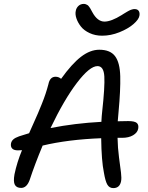

<svg xmlns="http://www.w3.org/2000/svg" viewBox="-20 -945 766 996"><path d="M509.8 -759.8Q474.1 -759.8 444.8 -773.4Q415.5 -787.1 399.7 -807.4Q383.8 -827.6 376.5 -849.4Q369.1 -871.1 373 -888.2Q375.5 -903.3 386.7 -914.1Q397.9 -924.8 415 -924.8Q420.9 -924.8 426 -922.6Q431.2 -920.4 434.3 -918.5Q437.5 -916.5 441.9 -910.6Q446.3 -904.8 447.8 -902.1Q449.2 -899.4 453.6 -891.6Q458 -883.8 459 -881.8Q485.4 -833 522 -833Q556.6 -833 611.8 -867.2Q613.8 -868.7 619.6 -872.3Q625.5 -876 627.7 -877.2Q629.9 -878.4 635 -881.6Q640.1 -884.8 642.8 -886.2Q645.5 -887.7 650.1 -890.1Q654.8 -892.6 657.7 -893.6Q660.6 -894.5 664.6 -895.8Q668.5 -897 671.6 -897.5Q674.8 -897.9 678.2 -897.9Q693.4 -897.9 699.7 -888.2Q706.1 -878.4 703.1 -862.8Q699.7 -843.8 672.1 -819.8Q644.5 -795.9 599.6 -777.8Q554.7 -759.8 509.8 -759.8ZM73.2 -165Q51.8 -165 43 -174.8Q34.2 -184.6 37.1 -201.2Q39.6 -213.4 49.1 -221.9Q58.6 -230.5 79.1 -237.8Q86.9 -239.7 104 -245.6Q121.1 -251.5 130.9 -253.9Q136.2 -266.1 152.6 -302.5Q168.9 -338.9 176.5 -356.4Q184.1 -374 196 -403.6Q208 -433.1 216.3 -458.3Q224.6 -483.4 231 -507.8Q238.8 -546.9 268.1 -546.9Q284.7 -546.9 296.9 -536.1Q352.5 -613.8 400.1 -650.4Q447.8 -687 495.1 -687Q551.8 -687 576.9 -653.6Q602.1 -620.1 603.8 -548.8Q605.5 -477.5 595.2 -367.2Q592.3 -339.8 590.8 -315.9Q599.6 -315.9 617.7 -316.4Q635.7 -316.9 645 -316.9Q678.7 -316.9 689.7 -307.1Q700.7 -297.4 696.8 -276.9Q692.9 -256.8 670.4 -243.4Q647.9 -230 612.8 -230H589.8Q590.8 -178.2 597.4 -128.2Q604 -78.1 607.7 -49.3Q611.3 -20.5 607.9 -3.9Q600.6 30.8 567.9 30.8Q547.4 30.8 536.9 12.9Q526.4 -4.9 519 -49.8Q506.3 -110.8 504.9 -228Q332 -221.2 201.2 -189.9Q159.7 -90.3 133.8 -11.2Q118.7 29.8 89.8 29.8Q65.9 29.8 57.1 13.7Q48.3 -2.4 55.2 -41Q68.4 -104 94.2 -166Q90.8 -166 83.7 -165.5Q76.7 -165 73.2 -165ZM485.8 -602.1Q445.3 -602.1 379.2 -515.4Q313 -428.7 242.2 -280.8Q368.7 -305.7 505.9 -313Q507.8 -348.1 509.8 -363.8Q524.4 -495.1 521.2 -548.6Q518.1 -602.1 485.8 -602.1Z"/></svg>

Font: Shantell Sans Bouncy
Style: Italic
Weight: 400
Italic angle: -11.31°
Designer: Stephen Nixon, Anya Danilova, Shantell Martin
Foundry: Arrow Type
Version: Version 1.006;[9816181b4]